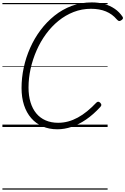

<svg xmlns="http://www.w3.org/2000/svg" viewBox="-20 -1055 1042 1595"><path d="M457 19Q388 19 333 -5Q278 -29 239 -74Q200 -119 179.5 -182Q159 -245 159 -324Q159 -408 177 -492.5Q195 -577 230.5 -657Q266 -737 317 -805Q368 -873 433 -925Q498 -977 575.5 -1006Q653 -1035 743 -1035Q800 -1035 847.5 -1021.5Q895 -1008 933 -982Q971 -956 998 -916Q1004 -907 1000.5 -899.5Q997 -892 985 -885Q975 -879 968 -880.5Q961 -882 950 -894Q913 -938 860 -960Q807 -982 736 -982Q660 -982 592 -955.5Q524 -929 466 -882Q408 -835 362 -772Q316 -709 284 -636Q252 -563 234.5 -485Q217 -407 217 -328Q217 -260 233.5 -205.5Q250 -151 281.5 -113Q313 -75 359 -55Q405 -35 463 -35Q506 -35 546.5 -46Q587 -57 626.5 -78.5Q666 -100 704 -131Q742 -162 780 -202Q788 -210 796 -210Q804 -210 813 -201Q822 -191 822 -183.5Q822 -176 813 -166Q755 -103 695 -62Q635 -21 575 -1Q515 19 457 19ZM0 510H874V520H0ZM0 -20H874V0H0ZM0 -505H874V-500H0ZM0 -1030H874V-1020H0Z"/></svg>

Font: Playwrite CO Guides
Style: Regular
Weight: 400
Designer: Veronika Burian, José Scaglione
Foundry: TypeTogether
Version: Version 1.003